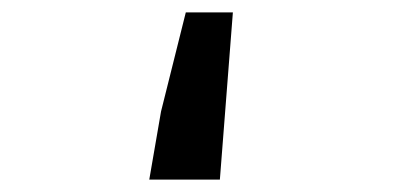

<svg xmlns="http://www.w3.org/2000/svg" viewBox="-20 -290 640 310"><path d="M221 0 240 -110 280 -270H356L335 0Z"/></svg>

Font: Source Code Pro Semibold
Style: Regular
Weight: 600
Monospace: yes
Designer: Paul D. Hunt, Teo Tuominen
Foundry: Adobe Systems Incorporated
Version: Version 2.030;PS 1.000;hotconv 16.6.51;makeotf.lib2.5.65220